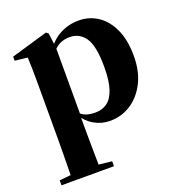

<svg xmlns="http://www.w3.org/2000/svg" viewBox="-145 -682 980 1059"><g transform="rotate(-20 344.5 -152.0)"><path d="M35 259V230L143 219H244L343 230V259ZM101 259Q102 213 102.5 168.5Q103 124 103.5 83Q104 42 104 7V-320Q104 -369 103.5 -400Q103 -431 101 -467L27 -475V-499L242 -562L255 -552L265 -474L266 -468V-74L264 -60V6Q264 41 264.5 82.5Q265 124 265.5 168.5Q266 213 267 259ZM410 17Q360 17 317.5 -7.5Q275 -32 240 -85H228L249 -94Q272 -70 295 -62Q318 -54 349 -54Q388 -54 417.5 -74.5Q447 -95 463.5 -143.5Q480 -192 480 -275Q480 -397 447 -445.5Q414 -494 355 -494Q327 -494 301 -483Q275 -472 241 -433L224 -444H231Q268 -506 320.5 -534.5Q373 -563 434 -563Q496 -563 545.5 -530Q595 -497 624.5 -433Q654 -369 654 -276Q654 -185 620.5 -119.5Q587 -54 532 -18.5Q477 17 410 17Z"/></g></svg>

Font: Noto Serif KR ExtraLight Black
Style: Regular
Weight: 900
Version: Version 2.003-H1;hotconv 1.1.1;makeotfexe 2.6.0